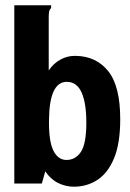

<svg xmlns="http://www.w3.org/2000/svg" viewBox="-20 -693 490 725"><path d="M259 12Q228 12 199.5 -2Q171 -16 151 -46L138 0H34V-673H173V-663Q167 -657 165.5 -649.5Q164 -642 164 -626V-427Q182 -454 209 -468.5Q236 -483 266 -482Q343 -481 388.5 -424.5Q434 -368 434 -243Q434 -151 410.5 -95Q387 -39 347.5 -13.5Q308 12 259 12ZM231 -89Q265 -89 285.5 -119.5Q306 -150 306 -230Q306 -304 288 -344Q270 -384 232 -384Q166 -384 165 -238Q164 -160 181.5 -124.5Q199 -89 231 -89Z"/></svg>

Font: Inconsolata SemiCondensed Black
Style: Regular
Weight: 900
Width: 4
Monospace: yes
Designer: Raph Levien, Cyreal, Brenton Simpson
Foundry: Raph Levien, Cyreal, Google
Version: Version 3.001; ttfautohint (v1.8.2.53-6de2)